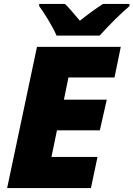

<svg xmlns="http://www.w3.org/2000/svg" viewBox="-20 -951 675 971"><path d="M439.9 0H16.1L167 -713.9H590.8L559.1 -559.1H326.2L303.2 -446.8H520L484.9 -292H268.1L240.2 -157.2H473.1ZM178.2 -931.2H308.1Q329.1 -912.6 383.8 -846.2Q452.1 -899.9 501 -931.2H634.8V-919.9Q568.8 -864.3 483.9 -771H266.1Q251 -805.7 223.4 -851.3Q195.8 -897 178.2 -919.9Z"/></svg>

Font: Open Sans Extrabold
Style: Italic
Weight: 800
Italic angle: -12°
Foundry: Ascender Corporation
Version: Version 1.10